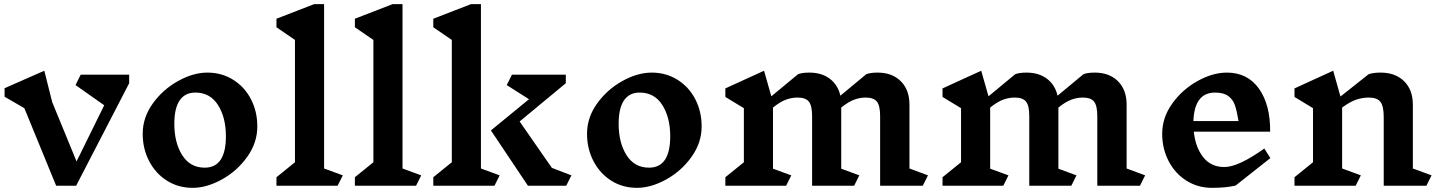

<svg xmlns="http://www.w3.org/2000/svg" viewBox="-20 -893 6922 923"><path d="M601 -493 346 0H250L97 -373L2 -428V-469L193 -553L231 -402L348 -117L481 -387L343 -484L368 -534H601Z M1217 -285Q1217 -207 1168.5 -139Q1120 -71 1047 -30.5Q974 10 906 10Q837 10 782.5 -24.5Q728 -59 697 -118.5Q666 -178 666 -250Q666 -328 714.5 -395.5Q763 -463 836 -503.5Q909 -544 977 -544Q1046 -544 1101 -509.5Q1156 -475 1186.5 -416Q1217 -357 1217 -285ZM818 -298Q818 -207 856 -147Q894 -87 964 -87Q1066 -87 1066 -238Q1066 -328 1028 -388Q990 -448 919 -448Q869 -448 843.5 -410Q818 -372 818 -298Z M1603 0H1309V-41L1398 -113V-701L1309 -762V-803L1490 -873H1538V-83L1628 -50Z M1980 0H1686V-41L1775 -113V-701L1686 -762V-803L1867 -873H1915V-83L2005 -50Z M2382 -50 2357 0H2063V-41L2152 -113V-701L2063 -762V-803L2244 -873H2292V-83ZM2702 0H2518L2340 -266L2523 -416L2416 -484L2441 -534H2700V-493L2478 -309L2633 -86L2727 -50Z M3353 -285Q3353 -207 3304.5 -139Q3256 -71 3183 -30.5Q3110 10 3042 10Q2973 10 2918.5 -24.5Q2864 -59 2833 -118.5Q2802 -178 2802 -250Q2802 -328 2850.5 -395.5Q2899 -463 2972 -503.5Q3045 -544 3113 -544Q3182 -544 3237 -509.5Q3292 -475 3322.5 -416Q3353 -357 3353 -285ZM2954 -298Q2954 -207 2992 -147Q3030 -87 3100 -87Q3202 -87 3202 -238Q3202 -328 3164 -388Q3126 -448 3055 -448Q3005 -448 2979.5 -410Q2954 -372 2954 -298Z M4416 0H4211V-335Q4211 -385 4195.5 -404.5Q4180 -424 4141 -424Q4114 -424 4086.5 -414Q4059 -404 4024 -376V-82L4111 -50L4086 0H3884V-335Q3884 -385 3868.5 -404.5Q3853 -424 3814 -424Q3786 -424 3758.5 -414Q3731 -404 3696 -376V-82L3784 -50L3759 0H3467V-41L3556 -113V-373L3467 -427V-468L3653 -553L3688 -430L3816 -536Q3835 -544 3871 -544Q3930 -544 3969 -514.5Q4008 -485 4020 -433L4144 -536Q4163 -544 4199 -544Q4269 -544 4310.5 -502.5Q4352 -461 4352 -390V-83L4441 -50Z M5460 0H5255V-335Q5255 -385 5239.5 -404.5Q5224 -424 5185 -424Q5158 -424 5130.5 -414Q5103 -404 5068 -376V-82L5155 -50L5130 0H4928V-335Q4928 -385 4912.5 -404.5Q4897 -424 4858 -424Q4830 -424 4802.5 -414Q4775 -404 4740 -376V-82L4828 -50L4803 0H4511V-41L4600 -113V-373L4511 -427V-468L4697 -553L4732 -430L4860 -536Q4879 -544 4915 -544Q4974 -544 5013 -514.5Q5052 -485 5064 -433L5188 -536Q5207 -544 5243 -544Q5313 -544 5354.5 -502.5Q5396 -461 5396 -390V-83L5485 -50Z M5920 -1Q5874 10 5807 10Q5738 10 5683.5 -24.5Q5629 -59 5598 -118.5Q5567 -178 5567 -250Q5567 -328 5615.5 -395.5Q5664 -463 5737 -503.5Q5810 -544 5878 -544Q5977 -544 6032 -467Q6087 -390 6086 -260H5719Q5727 -184 5764.5 -137Q5802 -90 5866 -90Q5933 -90 6058 -179L6087 -133ZM5717 -311H5934Q5926 -360 5916.5 -387.5Q5907 -415 5884.5 -431.5Q5862 -448 5821 -448Q5722 -448 5717 -311Z M6837 0H6632V-330Q6632 -383 6616 -403.5Q6600 -424 6560 -424Q6530 -424 6500 -414Q6470 -404 6432 -376V-83L6522 -50L6497 0H6203V-41L6292 -113V-373L6203 -427V-468L6389 -553L6424 -429L6559 -536Q6580 -544 6617 -544Q6688 -544 6730 -502.5Q6772 -461 6772 -390V-83L6862 -50Z"/></svg>

Font: Inknut Antiqua SemiBold
Style: Regular
Weight: 600
Designer: Claus Eggers Sørensen
Foundry: Claus Eggers Sørensen
Version: Version 1.003; ttfautohint (v1.8.2) -l 8 -r 50 -G 200 -x 14 